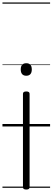

<svg xmlns="http://www.w3.org/2000/svg" viewBox="-20 -1030 428 1564"><path d="M194 514Q167 514 167 495V-266Q167 -275 173.5 -280Q180 -285 194 -285Q221 -285 221 -266V495Q221 505 214 509.5Q207 514 194 514ZM194 -413Q172 -413 160.5 -426Q149 -439 149 -464Q149 -490 160.5 -502.5Q172 -515 194 -515Q216 -515 227.5 -502.5Q239 -490 239 -464Q239 -439 227.5 -426Q216 -413 194 -413ZM0 490H388V500H0ZM0 -20H388V0H0ZM0 -505H388V-500H0ZM0 -1010H388V-1000H0Z"/></svg>

Font: Playwrite ES Guides
Style: Regular
Weight: 400
Designer: Veronika Burian, José Scaglione
Foundry: TypeTogether
Version: Version 1.003